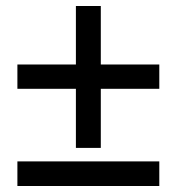

<svg xmlns="http://www.w3.org/2000/svg" viewBox="-20 -620 589 640"><path d="M233 -127V-324H38V-405H233V-600H316V-405H511V-324H316V-127H233ZM511 0H38V-82H511V0Z"/></svg>

Font: Gloria
Style: Regular
Weight: 400
Designer: Peter Wiegel
Foundry: Peter Wiegel
Version: Version 1.000